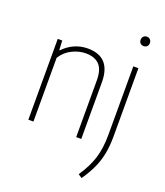

<svg xmlns="http://www.w3.org/2000/svg" viewBox="-171 -859 1038 1205"><g transform="rotate(20 348.0 -257.0)"><path d="M78.5 -540H108.5L111.5 -477H115.5Q147.5 -511 189 -529.5Q230.5 -548 277.5 -548Q432 -548 432 -378.5V0H398V-378Q398 -451.5 366.5 -483.2Q335 -515 276 -515Q232 -515 187 -493.5Q142 -472 112.5 -426V0H78.5ZM492.5 213Q541 141.5 562 74.5Q583 7.5 583 -83V-540H617V-87.5Q617 -21 606.8 31.5Q596.5 84 575 131Q553.5 178 517.5 230ZM569 -712.5Q569 -726.5 577.8 -735.5Q586.5 -744.5 600 -744.5Q613.5 -744.5 622.2 -735.5Q631 -726.5 631 -712.5Q631 -698.5 622.2 -690Q613.5 -681.5 600 -681.5Q586.5 -681.5 577.8 -690Q569 -698.5 569 -712.5Z"/></g></svg>

Font: Encode Sans Semi Condensed Thin
Style: Regular
Weight: 250
Width: 4
Designer: Multiple Designers
Foundry: Impallari Type
Version: Version 2.000